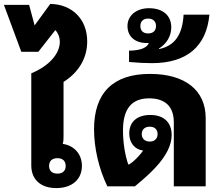

<svg xmlns="http://www.w3.org/2000/svg" viewBox="-70 -953 1147 982"><path d="M218 9C298 9 349 -35 349 -105C349 -165 309 -209 251 -217C255 -232 255 -244 255 -259V-534C334 -584 376 -657 376 -741C376 -854 300 -931 187 -933L107 -823L79 -928H-50L39 -688H126L213 -799C228 -783 236 -762 236 -740C236 -677 180 -615 90 -578V-107C90 -35 138 9 218 9ZM224 -65C197 -65 181 -79 181 -104C181 -130 197 -144 224 -144C250 -144 266 -130 266 -104C266 -79 250 -65 224 -65Z M479 0H620C666 -38 698 -67 725 -96C780 -155 808 -211 808 -262C808 -328 767 -365 699 -365C631 -365 591 -330 591 -270C591 -222 620 -188 662 -183C655 -172 645 -161 636 -151C620 -134 604 -120 590 -112H586C569 -160 559 -226 559 -286C559 -396 603 -450 693 -450C776 -450 819 -407 819 -327V0H982V-349C982 -492 876 -575 697 -575C509 -575 411 -479 411 -292C411 -197 435 -91 479 0ZM696 -229C671 -229 655 -244 655 -267C655 -291 671 -305 696 -305C721 -305 736 -291 736 -267C736 -244 721 -229 696 -229Z M707 -630C885 -630 986 -715 1001 -878H869C863 -774 823 -718 743 -702V-705C783 -729 806 -770 806 -813C806 -874 763 -911 692 -911C628 -911 582 -874 582 -820C582 -767 620 -733 680 -733C684 -733 688 -733 691 -733C686 -719 672 -708 652 -702C635 -697 614 -694 590 -694V-636C631 -632 674 -630 707 -630ZM688 -782C663 -782 648 -795 648 -820C648 -844 663 -858 688 -858C713 -858 728 -843 728 -820C728 -796 713 -782 688 -782Z"/></svg>

Font: Noto Sans Thai Looped ExtraBold
Style: Regular
Weight: 800
Designer: Cadson Demak Team
Foundry: Cadson Demak Co., Ltd.
Version: Version 1.001